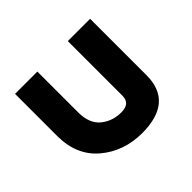

<svg xmlns="http://www.w3.org/2000/svg" viewBox="-129 -710 892 892"><g transform="rotate(-45 317.5 -263.5)"><path d="M346.7 9.8Q227.5 9.3 143.3 -61.5Q59.1 -132.3 58.6 -259.3V-537.1H205.1V-267.6Q205.6 -195.3 247.3 -161.1Q289.1 -127 347.2 -127Q405.3 -127 405.3 -177.7V-537.1H551.8V-167Q551.8 9.8 346.7 9.8Z"/></g></svg>

Font: New Shape
Style: Bold
Weight: 700
Designer: Wojciech Kalinowski "wmk69" (wmk69@o2.pl)
Foundry: Wojciech Kalinowski "wmk69" (wmk69@o2.pl)
Version: Version 2.1.1; 2021-05-14